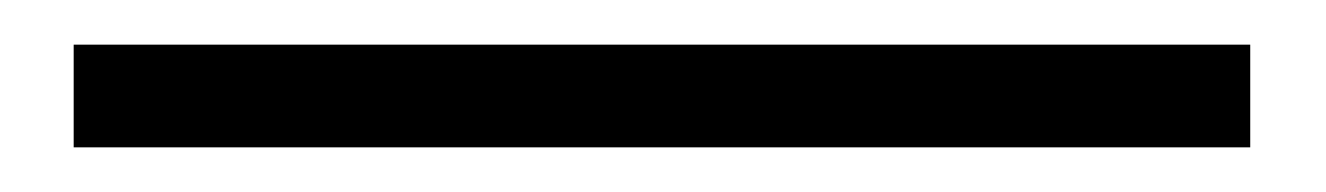

<svg xmlns="http://www.w3.org/2000/svg" viewBox="-20 66 594 86"><path d="M13 132H540V86H13Z"/></svg>

Font: Noto Sans SC Light
Style: Regular
Weight: 300
Designer: Ryoko NISHIZUKA 西塚涼子 (kana, bopomofo & ideographs); Paul D. Hunt (Latin, Greek & Cyrillic); Sandoll Communications 산돌커뮤니
Foundry: Adobe
Version: Version 2.004;hotconv 1.0.118;makeotfexe 2.5.65603